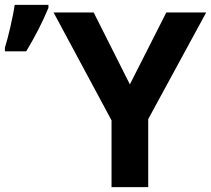

<svg xmlns="http://www.w3.org/2000/svg" viewBox="-79 -765 863 785"><path d="M452 -420 304 -714H140L377 -273V0H527V-278L764 -714H601ZM-59 -570V-555H28C63 -613 94 -672 119 -733V-745H-19C-25 -700 -47 -606 -59 -570Z"/></svg>

Font: Passageway
Style: Regular
Weight: 700
Foundry: Ascender Corporation
Version: Version 1.11